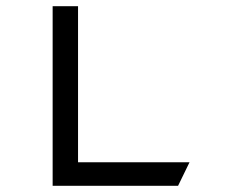

<svg xmlns="http://www.w3.org/2000/svg" viewBox="-20 -600 761 620"><path d="M232 -580H150V0H555L592 -76H232Z"/></svg>

Font: Charger Monospace
Style: Regular
Weight: 400
Designer: Jasper
Foundry: Cannot Into Space Fonts
Version: Version 0.980